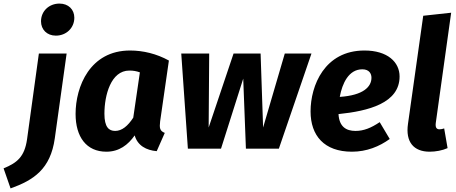

<svg xmlns="http://www.w3.org/2000/svg" viewBox="-120 -830 2548 1072"><path d="M192 -631C250 -631 295 -674 295 -731C295 -777 262 -810 212 -810C154 -810 109 -768 109 -711C109 -665 142 -631 192 -631ZM-61 222C67 176 162 115 186 -58L252 -531H97L31 -52C17 45 -24 79 -100 110Z M606 -548C382 -548 302 -346 302 -194C302 -66 362 17 474 17C545 17 595 -21 632 -74C648 -17 697 9 755 14L800 -88C771 -99 770 -117 774 -152L823 -492C754 -530 679 -548 606 -548ZM602 -436C625 -436 641 -433 661 -426L624 -173C594 -127 561 -99 523 -99C488 -99 463 -120 463 -195C463 -298 499 -436 602 -436Z M1619 -531H1470L1349 -118L1335 -531H1184L1045 -118L1048 -531H892L929 0H1114L1238 -391L1253 0H1437Z M2111 -403C2111 -483 2044 -548 1915 -548C1692 -548 1614 -352 1614 -208C1614 -73 1690 17 1845 17C1927 17 1998 -12 2056 -54L2000 -148C1951 -115 1910 -99 1865 -99C1813 -99 1774 -122 1770 -193C1937 -210 2111 -254 2111 -403ZM1777 -289C1791 -365 1827 -443 1903 -443C1942 -443 1954 -418 1954 -396C1954 -346 1910 -298 1777 -289Z M2399 -759 2243 -742 2158 -139C2143 -37 2190 17 2279 17C2313 17 2350 10 2379 -3L2360 -113C2351 -110 2343 -108 2334 -108C2318 -108 2310 -117 2313 -143Z"/></svg>

Font: Fira Sans
Style: Bold Italic
Weight: 700
Italic angle: -8°
Designer: bBox Type GmbH & Carrois Corporate GbR & Edenspiekermann AG
Foundry: bBox Type GmbH & Carrois Corporate GbR & Edenspiekermann AG
Version: Version 4.301;PS 004.301;hotconv 1.0.88;makeotf.lib2.5.64775